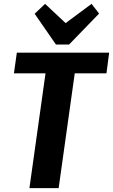

<svg xmlns="http://www.w3.org/2000/svg" viewBox="-20 -972 584 992"><path d="M544 -700 530 -593H293L375 -656L283 0H132L224 -656L287 -593H52L67 -700ZM492 -902 337 -742H269L159 -901L213 -952L357 -817H271L453 -952Z"/></svg>

Font: Pathway Extreme SemiCondensed
Style: Bold Italic
Weight: 700
Width: 4
Italic angle: -8°
Version: Version 1.001;gftools[0.9.26]